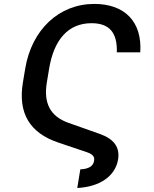

<svg xmlns="http://www.w3.org/2000/svg" viewBox="-20 -757 776 969"><path d="M385.3 97.7 370 191.8C485.1 185.7 561.8 131.4 576 47.9C585.9 -14.2 555 -56.1 483 -81.3L325.3 -137.1C234.4 -169.4 199.2 -235.1 216.3 -340.2L228 -410.9C252.5 -558.6 325.6 -639.9 441.8 -639.9C530.2 -639.9 572.8 -594.5 569.6 -492.9H687.9C698.2 -646 610.8 -737.2 456 -737.2C278.1 -737.2 139.9 -607.6 107.2 -410.5L95.5 -340.2C70 -185.7 130.3 -85.9 274.1 -37.6L420.1 11.7C449.6 22 458.1 34.8 454.9 54.7C450.3 82.7 426.1 95.9 385.3 97.7Z"/></svg>

Font: Margiela Sans Medium
Style: Italic
Weight: 500
Italic angle: -9.39999°
Designer: Stefan Endress, Andreas Faust
Version: Version 1.100;FEAKit 1.0